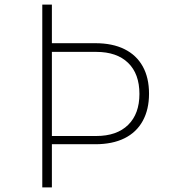

<svg xmlns="http://www.w3.org/2000/svg" viewBox="-20 -820 740 840"><path d="M165 0V-800H207V-631H397Q472 -631 524.5 -605Q577 -579 604.5 -529.5Q632 -480 632 -410Q632 -341 604.5 -291Q577 -241 524.5 -215Q472 -189 397 -189H207V0ZM207 -225H401Q491 -225 540.5 -273.5Q590 -322 590 -409Q590 -497 540.5 -545Q491 -593 401 -593H207Z"/></svg>

Font: Martian Mono SemiExpanded Thin
Style: Regular
Weight: 250
Monospace: yes
Version: Version 0.930